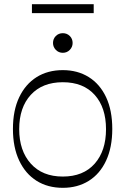

<svg xmlns="http://www.w3.org/2000/svg" viewBox="-20 -892 600 920"><path d="M281 8Q209 8 155.5 -25.5Q102 -59 72 -122.5Q42 -186 42 -274Q42 -363 72 -426Q102 -489 155.5 -522.5Q209 -556 281 -556Q352 -556 405.5 -522.5Q459 -489 488.5 -426Q518 -363 518 -274Q518 -186 488.5 -122.5Q459 -59 405.5 -25.5Q352 8 281 8ZM281 -46Q379 -46 433.5 -107.5Q488 -169 488 -273Q488 -377 433.5 -437.5Q379 -498 281 -498Q183 -498 127.5 -437.5Q72 -377 72 -273Q72 -170 127.5 -108Q183 -46 281 -46ZM281 -639Q261 -639 247.5 -653Q234 -667 234 -686Q234 -706 247.5 -719.5Q261 -733 281 -733Q301 -733 314.5 -719.5Q328 -706 328 -686Q328 -667 314.5 -653Q301 -639 281 -639ZM133 -829V-872H429V-829Z"/></svg>

Font: Savate ExtraLight
Style: Regular
Weight: 200
Designer: Max Esnée
Foundry: Plomb Type
Version: Version 2.000